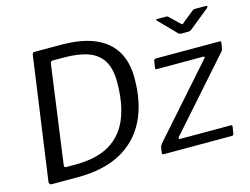

<svg xmlns="http://www.w3.org/2000/svg" viewBox="-100 -910 1403 1077"><g transform="rotate(-15 601.5 -371.0)"><path d="M76 0Q69 0 65 -5Q61 -10 62 -18L162 -732Q164 -738 167 -740Q170 -742 177 -742H328Q448 -742 525.5 -708.5Q603 -675 641 -611.5Q679 -548 679 -455Q679 -311 628 -209.5Q577 -108 477 -54Q377 0 228 0H76ZM234 -72Q357 -72 433 -117.5Q509 -163 544 -249.5Q579 -336 579 -459Q579 -537 550.5 -583Q522 -629 465.5 -649Q409 -669 323 -669H261Q249 -669 247 -656L169 -87Q168 -79 170.5 -75.5Q173 -72 180 -72ZM728 0Q721 0 719 -2.5Q717 -5 718 -12L722 -39Q723 -47 727 -52.5Q731 -58 739 -68L1085 -459Q1090 -464 1089 -467.5Q1088 -471 1080 -471H813Q807 -471 805.5 -474Q804 -477 805 -484L811 -521Q812 -526 815.5 -528Q819 -530 823 -530H1194Q1201 -530 1201 -521L1196 -490Q1195 -483 1191.5 -477Q1188 -471 1181 -464L834 -72Q829 -67 830.5 -63Q832 -59 837 -59H1131Q1142 -59 1140 -50L1134 -12Q1133 -6 1131 -3Q1129 0 1122 0H728ZM1092 -737Q1097 -741 1101 -741.5Q1105 -742 1110 -742H1169Q1176 -742 1177.5 -738Q1179 -734 1172 -728L1057 -635Q1053 -632 1048.5 -630Q1044 -628 1037 -628H998Q989 -628 984 -631.5Q979 -635 975 -640L885 -732Q881 -737 880 -739.5Q879 -742 885 -742H939Q946 -742 949 -740Q952 -738 956 -733L1007 -684Q1016 -675 1018.5 -677.5Q1021 -680 1031 -688Z"/></g></svg>

Font: Libre Franklin
Style: Italic
Weight: 400
Italic angle: -8°
Designer: Pablo Impallari, Rodrigo Fuenzalida, Nhung Nguyen
Foundry: Impallari Type
Version: Version 3.000